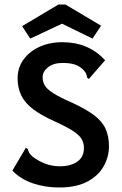

<svg xmlns="http://www.w3.org/2000/svg" viewBox="-20 -820 540 851"><path d="M242 11Q180 11 125.5 -7.5Q71 -26 35 -64L90 -157L94 -165L103 -160Q105 -152 108.5 -144.5Q112 -137 124 -126Q149 -107 179.5 -95Q210 -83 246 -83Q293 -83 322.5 -103.5Q352 -124 352 -164Q352 -184 343 -201.5Q334 -219 307.5 -237Q281 -255 229 -279Q165 -307 127.5 -335.5Q90 -364 74 -397.5Q58 -431 58 -473Q58 -519 83.5 -555Q109 -591 154 -612Q199 -633 257 -633Q372 -633 446 -553L380 -477L374 -470L366 -476Q365 -484 362.5 -491.5Q360 -499 349 -511Q330 -529 308.5 -535Q287 -541 258 -541Q217 -541 193 -522Q169 -503 169 -478Q169 -458 178 -442Q187 -426 214.5 -408Q242 -390 299 -365Q362 -336 398 -308.5Q434 -281 448.5 -248Q463 -215 463 -171Q463 -126 440 -84Q417 -42 368 -15.5Q319 11 242 11ZM114 -649 78 -704 239 -800H270L428 -706L390 -649L255 -715Z"/></svg>

Font: Ligconsolata
Style: Bold
Weight: 700
Monospace: yes
Designer: Raph Levien, Cyreal, Brenton Simpson
Foundry: Raph Levien, Cyreal, Google
Version: Version 3.001; ttfautohint (v1.8.2.53-6de2)